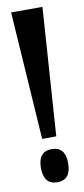

<svg xmlns="http://www.w3.org/2000/svg" viewBox="-80 -692 322 736"><g transform="rotate(-10 80.5 -324.0)"><path d="M53 -162 20 -660H142L108 -162ZM82 12Q29 12 29 -53Q29 -117 82 -117Q135 -117 135 -53Q135 12 82 12Z"/></g></svg>

Font: Bricolage Grotesque 96pt Condensed Medium
Style: Regular
Weight: 500
Width: 3
Designer: Mathieu Triay
Foundry: Atelier Triay
Version: Version 1.001; ttfautohint (v1.8.4.7-5d5b);gftools[0.9.33.de